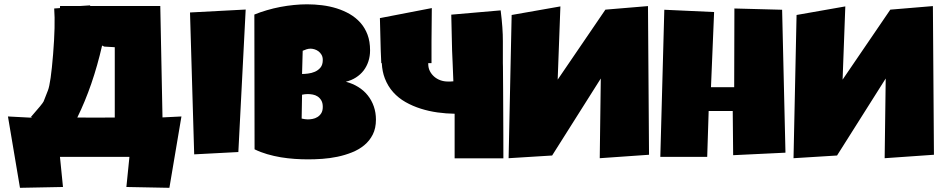

<svg xmlns="http://www.w3.org/2000/svg" viewBox="-20 -732 4411 896"><path d="M340.8 -183.6 421.9 -183.1 515.6 -183.6V-511.7L466.3 -514.6L456.5 -519.5Q413.6 -332 340.8 -183.6ZM122.6 -184.1Q179.7 -249 183.6 -258.8Q190.4 -276.9 203.6 -309.8Q216.8 -342.8 227.8 -479Q238.8 -615.2 232.9 -692.4L259.8 -694.3L260.3 -704.1H355.5L400.4 -707Q400.4 -705.6 400.9 -704.1H728L738.3 -184.1L826.7 -188.5L770.5 144.5L569.8 140.6L584 0H259.8L273.9 140.6L73.2 144.5L17.1 -188.5L129.4 -182.6V-184.1Z M1126.5 -687.5 1092.3 -22.5 886.2 -11.7 866.7 -673.8Z M1734.4 -173.8Q1734.4 -133.3 1719.5 -104Q1704.6 -74.7 1679.7 -54.2Q1654.8 -33.7 1622.3 -20.8Q1589.8 -7.8 1554.7 -0.5Q1519.5 6.8 1484.1 9.3Q1448.7 11.7 1418 11.7Q1387.7 11.7 1355.2 9.5Q1322.8 7.3 1290.5 2Q1258.3 -3.4 1227.1 -12.5Q1195.8 -21.5 1168 -35.2L1167 -664.1Q1194.3 -675.3 1225.1 -684.3Q1255.9 -693.4 1287.8 -699.5Q1319.8 -705.6 1351.6 -708.7Q1383.3 -711.9 1413.1 -711.9Q1447.8 -711.9 1483.2 -707.5Q1518.6 -703.1 1551.3 -692.9Q1584 -682.6 1612.3 -666.3Q1640.6 -649.9 1661.9 -626Q1683.1 -602.1 1695.1 -570.3Q1707 -538.6 1707 -497.1Q1707 -469.7 1699.2 -445.8Q1691.4 -421.9 1676.8 -402.8Q1662.1 -383.8 1641.1 -370.4Q1620.1 -356.9 1593.8 -350.6Q1625.5 -342.3 1651.6 -326.2Q1677.7 -310.1 1696 -287.1Q1714.4 -264.2 1724.4 -235.4Q1734.4 -206.5 1734.4 -173.8ZM1486.3 -452.1Q1486.3 -466.3 1480.5 -476.3Q1474.6 -486.3 1466.1 -492.7Q1457.5 -499 1447.5 -502Q1437.5 -504.9 1429.7 -504.9Q1419.9 -504.9 1410.6 -502Q1401.4 -499 1392.6 -495.1L1389.6 -386.7Q1400.9 -386.7 1417.5 -388.7Q1434.1 -390.6 1449.5 -397.2Q1464.8 -403.8 1475.6 -416.7Q1486.3 -429.7 1486.3 -452.1ZM1417 -293Q1402.8 -293 1389.6 -290L1387.7 -178.7Q1395 -177.2 1402.1 -176Q1409.2 -174.8 1416 -174.8Q1426.3 -174.8 1438.5 -177Q1450.7 -179.2 1461.4 -185.8Q1472.2 -192.4 1479.2 -203.6Q1486.3 -214.8 1486.3 -233.4Q1486.3 -252 1479.2 -263.7Q1472.2 -275.4 1461.9 -282Q1451.7 -288.6 1439.5 -290.8Q1427.2 -293 1417 -293Z M2092.3 -437.5 2089.8 -495.1 2085.9 -663.6 2316.4 -683.6Q2327.1 -598.6 2326.7 -539.1Q2326.2 -488.3 2326.7 -437.5Q2327.1 -428.7 2327.1 -419.9Q2327.6 -363.8 2327.9 -311Q2328.1 -258.3 2328.4 -206.3Q2328.6 -154.3 2328.9 -101.6Q2329.1 -48.8 2329.1 6.8H2101.6V-201.2Q2062.5 -201.7 2022 -207.3Q1981.4 -212.9 1943.6 -224.9Q1905.8 -236.8 1872.6 -255.6Q1839.4 -274.4 1814.7 -302Q1790 -329.6 1775.9 -366.2Q1763.7 -397.9 1761.7 -437.5H1759.3L1756.8 -495.1L1752.9 -647.5L1995.1 -694.3Q1994.1 -598.6 1993.7 -539.1Q1993.2 -488.3 1993.7 -437.5H1978.5V-433.6Q1978.5 -415 1986.1 -400.1Q1993.7 -385.3 2006.3 -374.3Q2019 -363.3 2035.4 -357.4Q2051.8 -351.6 2069.3 -351.6Q2076.2 -351.6 2082.5 -351.6Q2088.9 -351.6 2095.7 -352.5Z M2778.8 6.3 2783.7 -365.7 2556.6 -6.3 2353.5 6.3 2367.7 -662.1 2595.2 -702.1 2582.5 -360.4 2805.2 -687 3003.9 -703.6 3008.8 -9.8Z M3645.5 -19.5 3401.4 -7.8 3399.4 -213.9H3287.1L3280.3 0H3061.5L3080.1 -686.5L3312.5 -675.8L3297.9 -325.2H3406.2L3407.2 -692.4L3629.9 -686.5Z M4108.4 6.3 4113.3 -365.7 3886.2 -6.3 3683.1 6.3 3697.3 -662.1 3924.8 -702.1 3912.1 -360.4 4134.8 -687 4333.5 -703.6 4338.4 -9.8Z"/></svg>

Font: Luckiest Guy RUS-BEL-UKR
Style: Regular
Weight: 400
Designer: Astigmatic (AOETI)
Foundry: Astigmatic (AOETI)
Version: Version 1.00 March 11, 2019, initial release